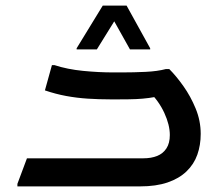

<svg xmlns="http://www.w3.org/2000/svg" viewBox="-20 -664 794 684"><path d="M42 -9 76 -100H490Q519 -100 540 -108.5Q561 -117 573 -135.5Q585 -154 585 -183Q585 -219 565.5 -261.5Q546 -304 511 -338L566 -325Q533 -318 510.5 -315Q488 -312 465 -311Q442 -310 407 -310H371Q333 -310 293.5 -312.5Q254 -315 216 -322Q178 -329 140 -342L165 -432H174Q220 -417 276 -411.5Q332 -406 383 -406H415Q456 -406 498.5 -408Q541 -410 571 -418H583Q608 -393 633.5 -357Q659 -321 677 -277.5Q695 -234 695 -187Q695 -147 683 -113Q671 -79 644.5 -53.5Q618 -28 577 -14Q536 0 479 0H42ZM443 -488 387 -588 325 -488H253V-492L346 -644H431L515 -492V-488Z"/></svg>

Font: Kufam Medium
Style: Italic
Weight: 500
Italic angle: -11°
Designer: Artur Schmal
Foundry: Original Type
Version: Version 1.301; ttfautohint (v1.8.3)